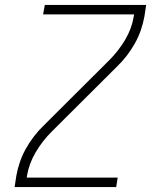

<svg xmlns="http://www.w3.org/2000/svg" viewBox="-20 -755 640 775"><path d="M39 0 46 -46Q51 -74 60.5 -101.5Q70 -129 84.5 -155Q99 -181 117.5 -205Q136 -229 158 -250L421 -512Q459 -550 485.5 -595Q512 -640 520 -689L521 -697H154L161 -735H570L563 -689Q558 -661 548.5 -633.5Q539 -606 524.5 -580Q510 -554 491.5 -530Q473 -506 451 -485L188 -223Q150 -185 123.5 -139.5Q97 -94 89 -46L88 -38H455L449 0Z"/></svg>

Font: Iosevka Curly XLtExObl
Style: Regular
Weight: 200
Width: 7
Italic angle: -9°
Monospace: yes
Designer: Belleve Invis
Foundry: Belleve Invis
Version: Version 11.0.1; ttfautohint (v1.8.3)